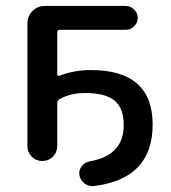

<svg xmlns="http://www.w3.org/2000/svg" viewBox="-20 -540 574 644"><path d="M72 -50V-463Q72 -486 89 -503Q106 -520 129 -520H402Q418 -520 430 -508Q442 -496 442 -480Q442 -464 430 -452Q418 -440 402 -440H181Q172 -440 172 -431V-291Q172 -284 180 -286Q228 -305 285 -305Q492 -305 492 -122Q492 60 295 84Q277 86 263 75Q249 64 246 46Q244 30 254.5 17Q265 4 282 1Q395 -19 395 -120Q395 -177 364.5 -202.5Q334 -228 265 -228Q216 -228 179 -207Q172 -202 172 -194V-50Q172 -29 157.5 -14.5Q143 0 122 0Q101 0 86.5 -14.5Q72 -29 72 -50Z"/></svg>

Font: Rounded Mplus 1c Medium
Style: Regular
Weight: 500
Version: Version 1.059.20150529